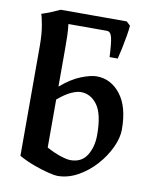

<svg xmlns="http://www.w3.org/2000/svg" viewBox="-85 -806 707 885"><g transform="rotate(10 268.5 -363.5)"><path d="M454.1 -725.1Q453.1 -708.5 448 -678Q442.9 -647.5 436.3 -616.2Q429.7 -585 424.8 -566.4H386.7Q383.8 -628.9 377.7 -656.2Q371.6 -683.6 353 -683.6H173.3Q176.8 -656.7 177.5 -627.4Q178.2 -598.1 178.2 -567.9V-391.6Q227.1 -433.6 271.7 -451.2Q316.4 -468.8 344.2 -468.8Q410.6 -468.8 455.6 -411.6Q500.5 -354.5 500.5 -247.6Q500.5 -208 479.2 -162.6Q458 -117.2 421.9 -76.9Q385.7 -36.6 339.6 -11Q293.5 14.6 243.7 14.6Q231.4 14.6 201.4 7.3Q171.4 0 133.8 -13.7Q96.2 -27.3 61 -46.9V-560.1Q61 -616.7 53.5 -658.4Q45.9 -700.2 41.5 -708Q65.4 -715.8 86.7 -724.6Q107.9 -733.4 127 -742.2H436ZM392.6 -203.1Q392.6 -300.3 362.1 -342.5Q331.5 -384.8 284.2 -384.8Q267.1 -384.8 240.5 -373Q213.9 -361.3 178.2 -331.1V-106.4Q214.4 -86.9 244.4 -77.1Q274.4 -67.4 291.5 -67.4Q342.8 -67.4 367.7 -106.9Q392.6 -146.5 392.6 -203.1Z"/></g></svg>

Font: Gentium Plus
Style: Bold
Weight: 700
Designer: Victor Gaultney, Annie Olsen, Iska Routamaa, Becca Hirsbrunner
Foundry: SIL International
Version: Version 6.101